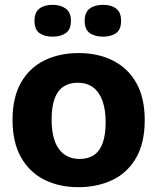

<svg xmlns="http://www.w3.org/2000/svg" viewBox="-20 -762 652 796"><path d="M305 14Q225 14 163.5 -17Q102 -48 67 -110Q32 -172 32 -265Q32 -358 67 -419.5Q102 -481 164 -511.5Q226 -542 306 -542Q386 -542 448 -511Q510 -480 545 -418.5Q580 -357 580 -264Q580 -169 544 -107Q508 -45 445.5 -15.5Q383 14 305 14ZM310 -103Q346 -103 370 -119.5Q394 -136 406 -170Q418 -204 418 -254Q418 -307 405 -343.5Q392 -380 366.5 -399.5Q341 -419 301 -419Q267 -419 242.5 -402.5Q218 -386 206 -352Q194 -318 194 -267Q194 -185 224.5 -144Q255 -103 310 -103ZM408 -610Q373 -610 352 -625Q331 -640 331 -676Q331 -711 352 -726.5Q373 -742 408 -742Q441 -742 461.5 -726.5Q482 -711 482 -676Q482 -639 461 -624.5Q440 -610 408 -610ZM198 -610Q165 -610 144 -624.5Q123 -639 123 -676Q123 -711 143.5 -726.5Q164 -742 198 -742Q231 -742 252.5 -726.5Q274 -711 274 -676Q274 -640 253 -625Q232 -610 198 -610Z"/></svg>

Font: Bricolage Grotesque 96pt ExtraBold ExtraBold
Style: Regular
Weight: 800
Version: Version 1.001;gftools[0.9.33.dev8+g029e19f]